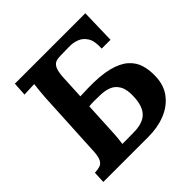

<svg xmlns="http://www.w3.org/2000/svg" viewBox="-179 -859 1018 1018"><g transform="rotate(-45 329.5 -350.0)"><path d="M35 0 38 -66Q61 -67 77 -72Q93 -77 102.5 -95Q112 -113 114 -153L134 -536Q136 -563 138.5 -588Q141 -613 143 -626Q127 -625 102.5 -624.5Q78 -624 67 -623L72 -700H600L595 -506H529Q532 -561 514.5 -588.5Q497 -616 469.5 -626Q442 -636 415 -635L349 -634Q328 -634 313 -628.5Q298 -623 289 -604.5Q280 -586 277 -547L270 -407L330 -409Q423 -411 482 -396Q541 -381 573.5 -352Q606 -323 617.5 -284Q629 -245 627 -199Q625 -134 590.5 -89.5Q556 -45 499.5 -22.5Q443 0 373 0ZM346 -72Q408 -75 437 -106.5Q466 -138 469 -202Q472 -257 455.5 -286Q439 -315 410.5 -326Q382 -337 347 -337Q322 -338 304 -338Q286 -338 266 -336L257 -159Q256 -132 253.5 -108Q251 -84 249 -71Q267 -71 283 -71Q299 -71 315 -71.5Q331 -72 346 -72Z"/></g></svg>

Font: Lora
Style: Italic
Weight: 400
Italic angle: -3°
Designer: Olga Karpushina, Alexei Vanyashin (Cyrillic)
Foundry: Cyreal
Version: Version 3.008